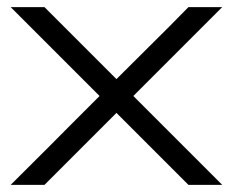

<svg xmlns="http://www.w3.org/2000/svg" viewBox="-20 -520 658 540"><path d="M105 0H10Q147.5 -136.7 176.7 -166.7L260 -250L10 -500H105L307.5 -297.5Q310.8 -300.8 455 -444.2L510 -500H605L355 -250L605 0H510L307.5 -202.5Z"/></svg>

Font: 0xA000
Style: Regular
Weight: 400
Version: Version 0.1